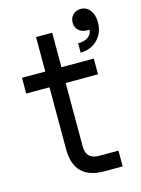

<svg xmlns="http://www.w3.org/2000/svg" viewBox="-112 -795 632 860"><g transform="rotate(-15 204.0 -365.0)"><path d="M123 -140V-427H15V-500H123V-660H198V-500H348V-427H198V-133Q198 -73 258 -73H348V0H263Q123 0 123 -140ZM363 -630H349Q327 -630 312.5 -644Q298 -658 298 -680Q298 -702 312.5 -716Q327 -730 349 -730Q375 -730 391.5 -708.5Q408 -687 408 -652Q408 -604 377 -572.5Q346 -541 298 -541V-584Q327 -584 345 -597Q363 -610 363 -630Z"/></g></svg>

Font: MedMera Sans
Style: Regular
Weight: 400
Designer: Kasper Nordkvist
Foundry: UNCUT.wtf
Version: Version 1.300